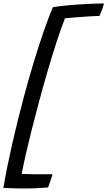

<svg xmlns="http://www.w3.org/2000/svg" viewBox="-100 -830 624 1114"><path d="M34.5 263.5Q-24 263.5 -80.5 260Q-60 140.5 -29 4.2Q2 -132 38 -266Q66 -371 95.5 -468.5Q125 -566 153.5 -647.8Q182 -729.5 206.5 -788Q241 -794 294 -799Q347 -804 403 -806.8Q459 -809.5 503 -810Q501 -801.5 498.2 -792.2Q495.5 -783 492 -773.5Q487.5 -761.5 483.2 -752Q479 -742.5 477 -737.5Q459.5 -737.5 425.5 -735.5Q391.5 -733.5 351.5 -730.2Q311.5 -727 277 -724Q254 -666 228 -585.8Q202 -505.5 175.2 -413.8Q148.5 -322 123.5 -228.5Q101.5 -146.5 82 -68.8Q62.5 9 48 73.2Q33.5 137.5 26 179Q32.5 179.5 53.8 180Q75 180.5 103 181Q128.5 181 157.2 181.2Q186 181.5 205 181Q200.5 196.5 192 221.2Q183.5 246 179 257.5Q153 260 115.5 261.8Q78 263.5 34.5 263.5Z"/></svg>

Font: Grandstander
Style: Italic
Weight: 400
Italic angle: -15°
Designer: Tyler Finck
Foundry: Etcetera Type Co
Version: Version 1.200; ttfautohint (v1.8.3)